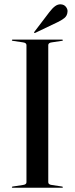

<svg xmlns="http://www.w3.org/2000/svg" viewBox="-20 -887 353 907"><path d="M208 -26Q208 -15 225.5 -13L272 -6Q277 -5.5 277 -3Q277 0 273 0H40Q36 0 36 -3Q36 -5.5 41 -6L87.5 -13Q105 -15 105 -26V-674Q105 -685 87.5 -687L41 -694Q36 -694.5 36 -697Q36 -700 40 -700H273Q277 -700 277 -697Q277 -694.5 272 -694L225.5 -687Q208 -685 208 -674ZM213 -829.5Q227 -848 240.2 -857.8Q253.5 -867.5 267.5 -866.5Q283 -865.5 291.5 -854.5Q300 -843.5 299 -832.5Q298 -812.5 283.5 -801.2Q269 -790 250.5 -781.5L147 -732Q143 -730 141.5 -732Q140 -734.5 143 -737.5Z"/></svg>

Font: Fraunces144ptRegular
Style: Regular
Weight: 400
Version: Version 1.000;[0bf87f6ff]